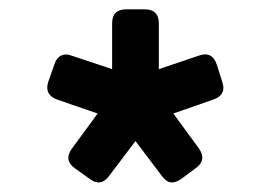

<svg xmlns="http://www.w3.org/2000/svg" viewBox="-20 -765 580 411"><path d="M214 -389Q196 -364 172 -382L140 -405Q116 -422 134 -447L189 -522L102 -552Q75 -562 83 -589L96 -626Q100 -640 110 -645.5Q120 -651 133 -646L220 -617V-715Q220 -745 250 -745H290Q320 -745 320 -715V-617L406 -646Q434 -656 444 -627L456 -589Q465 -562 437 -552L351 -522L406 -447Q423 -422 399 -405L368 -382Q343 -364 326 -389L270 -463Z"/></svg>

Font: Pitagon Sans Text
Style: Bold
Weight: 700
Designer: Travis Tran
Foundry: Pitagon
Version: Version 1.001; ttfautohint (v1.8.4.7-5d5b);gftools[0.9.26]